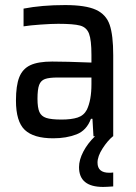

<svg xmlns="http://www.w3.org/2000/svg" viewBox="-20 -538 538 758"><path d="M365 104Q365 144 411 144Q421 144 427 143V198Q399 200 387 200Q292 200 292 122Q292 93 309 60.5Q326 28 355 0H349L345 -69H339Q322 -23 282 -7.5Q242 8 190 8Q113 8 78 -25Q43 -58 43 -141Q43 -200 56 -233Q69 -266 99.5 -280.5Q130 -295 186 -295Q239 -295 341 -291V-321Q341 -380 331.5 -405Q322 -430 296.5 -437Q271 -444 210 -444Q183 -444 140.5 -441Q98 -438 73 -434V-504Q145 -518 237 -518Q318 -518 358.5 -499.5Q399 -481 413 -440Q427 -399 427 -320V0H426Q405 17 385 48Q365 79 365 104ZM341 -232H208Q174 -232 157.5 -226Q141 -220 134.5 -202.5Q128 -185 128 -148Q128 -113 135.5 -96Q143 -79 162.5 -72.5Q182 -66 223 -66Q262 -66 286.5 -74Q311 -82 323 -105Q341 -143 341 -205Z"/></svg>

Font: Saira Semi Condensed
Style: Regular
Weight: 400
Width: 4
Designer: Hector Gatti with collaboration of the Omnibus-Type team
Foundry: Omnibus-Type
Version: Version 1.001; ttfautohint (v1.8)